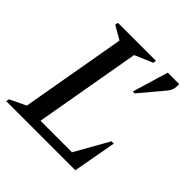

<svg xmlns="http://www.w3.org/2000/svg" viewBox="-175 -801 943 943"><g transform="rotate(45 296.5 -330.0)"><path d="M3 0 6 -16 90 -56 186 -604 116 -644 119 -660H383L380 -644L287 -604L190 -51H409L508 -226H524L483 0ZM409 -473 465 -660H544Q546 -645 542.5 -628.5Q539 -612 523 -593L422 -473Z"/></g></svg>

Font: Spectral Medium
Style: Italic
Weight: 500
Italic angle: -10°
Designer: Jean-Baptiste Levee
Foundry: Production Type
Version: Version 2.001